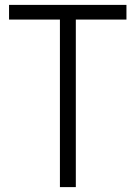

<svg xmlns="http://www.w3.org/2000/svg" viewBox="-20 -765 553 785"><path d="M225 -685H17V-745H497V-685H290V0H225Z"/></svg>

Font: Eudoxus Sans Light
Style: Regular
Weight: 300
Designer: Stijn de Vries
Foundry: tokotype
Version: Version 2.005